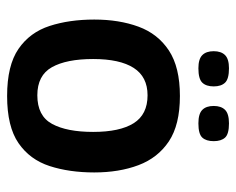

<svg xmlns="http://www.w3.org/2000/svg" viewBox="-82 -575 664 540"><g transform="rotate(90 250.0 -305.0)"><path d="M250 7Q164 7 117.5 -25Q71 -57 53 -112.5Q35 -168 35 -238Q35 -308 55 -362.5Q75 -417 122 -448Q169 -479 250 -479Q331 -479 377.5 -448Q424 -417 444.5 -362.5Q465 -308 465 -238Q465 -168 447 -112.5Q429 -57 382.5 -25Q336 7 250 7ZM248 -78Q306 -78 328.5 -119.5Q351 -161 351 -235Q351 -310 326.5 -349Q302 -388 248 -388Q196 -388 171 -349Q146 -310 146 -235Q146 -160 169 -119Q192 -78 248 -78ZM223 -574Q223 -553 212.5 -542Q202 -531 172 -531Q146 -531 135 -542Q124 -553 124 -574Q124 -595 135 -606Q146 -617 172 -617Q202 -617 212.5 -606Q223 -595 223 -574ZM377 -574Q377 -553 367 -542Q357 -531 327 -531Q300 -531 289 -542Q278 -553 278 -574Q278 -595 289 -606Q300 -617 327 -617Q357 -617 367 -606Q377 -595 377 -574Z"/></g></svg>

Font: Glory SemiBold
Style: Regular
Weight: 600
Designer: Robert Leuschke
Foundry: Robert Leuschke
Version: Version 1.011